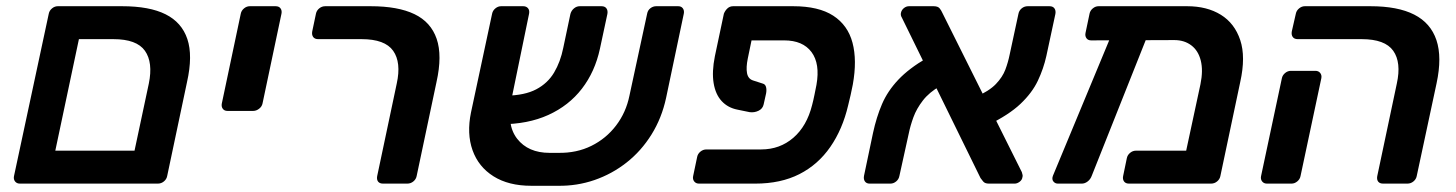

<svg xmlns="http://www.w3.org/2000/svg" viewBox="-20 -591 4686 618"><path d="M44 0Q34 0 28.5 -7Q23 -14 25 -24L137 -547Q139 -557 147.5 -564Q156 -571 166 -571H373Q461 -571 513 -545Q565 -519 583 -465.5Q601 -412 582 -327L518 -24Q516 -14 507.5 -7Q499 0 488 0ZM158 -106H413L459 -322Q473 -390 446.5 -427.5Q420 -465 345 -465H234Z M712 -234Q702 -234 697 -241Q692 -248 694 -258L755 -547Q757 -557 765.5 -564Q774 -571 784 -571H867Q878 -571 883 -564Q888 -557 886 -547L825 -258Q823 -248 814 -241Q805 -234 795 -234Z M1213 0Q1202 0 1197 -6.5Q1192 -13 1194 -24L1257 -322Q1272 -390 1245.5 -427.5Q1219 -465 1144 -465H1004Q993 -465 988 -472Q983 -479 985 -490L997 -547Q999 -557 1007.5 -564Q1016 -571 1027 -571H1173Q1261 -571 1314 -545.5Q1367 -520 1385.5 -466Q1404 -412 1385 -327L1321 -24Q1319 -14 1310.5 -7Q1302 0 1291 0Z M1777 -99Q1836 -98 1883.5 -121.5Q1931 -145 1963 -187Q1995 -229 2006 -283L2063 -547Q2065 -558 2073.5 -564.5Q2082 -571 2092 -571H2163Q2173 -571 2178 -564Q2183 -557 2181 -547L2124 -276Q2110 -211 2077 -158Q2044 -105 1997 -68Q1950 -31 1893.5 -11.5Q1837 8 1775 7H1690Q1617 7 1568.5 -23.5Q1520 -54 1501 -107.5Q1482 -161 1496 -229L1564 -547Q1566 -557 1574.5 -564Q1583 -571 1593 -571H1664Q1674 -571 1679.5 -564.5Q1685 -558 1683 -547L1627 -275Q1609 -190 1644.5 -144.5Q1680 -99 1749 -99ZM1591 -191 1609 -283Q1669 -284 1706 -303.5Q1743 -323 1763.5 -357.5Q1784 -392 1793 -437L1816 -546Q1819 -557 1827.5 -564Q1836 -571 1846 -571H1916Q1927 -571 1932 -564Q1937 -557 1935 -546L1911 -434Q1895 -360 1853 -305.5Q1811 -251 1745 -221Q1679 -191 1591 -191Z M2399 -461 2387 -403Q2381 -374 2384.5 -355.5Q2388 -337 2404 -332L2435 -322Q2443 -320 2445.5 -311.5Q2448 -303 2446 -291L2438 -255Q2435 -241 2421.5 -234.5Q2408 -228 2393 -230L2354 -238Q2323 -244 2303 -265.5Q2283 -287 2277 -323.5Q2271 -360 2281 -410L2310 -547Q2314 -557 2321.5 -564Q2329 -571 2340 -571H2533Q2615 -571 2662 -540.5Q2709 -510 2724 -453.5Q2739 -397 2725 -319Q2722 -304 2718 -285.5Q2714 -267 2710 -252Q2692 -175 2652.5 -118Q2613 -61 2553 -30.5Q2493 0 2411 0H2230Q2220 0 2214.5 -7Q2209 -14 2211 -24L2224 -86Q2226 -96 2234.5 -103Q2243 -110 2254 -110H2430Q2490 -110 2533.5 -147.5Q2577 -185 2594 -253Q2598 -268 2601.5 -285.5Q2605 -303 2608 -318Q2620 -386 2592 -423.5Q2564 -461 2504 -461Z M3163 0Q3150 0 3144.5 -7Q3139 -14 3136 -18L2883 -534Q2878 -542 2880 -550Q2882 -559 2889.5 -565Q2897 -571 2906 -571H2985Q2999 -571 3004.5 -564Q3010 -557 3012 -552L3269 -37Q3271 -31 3271.5 -27.5Q3272 -24 3271 -21Q3270 -12 3262 -6Q3254 0 3246 0ZM2779 0Q2769 0 2764 -7Q2759 -14 2761 -25L2790 -163Q2801 -214 2819 -256Q2837 -298 2871.5 -334.5Q2906 -371 2963 -404L3006 -314Q2971 -294 2950.5 -267.5Q2930 -241 2920 -213.5Q2910 -186 2905 -161L2875 -25Q2873 -14 2864.5 -7Q2856 0 2846 0ZM3159 -188 3119 -278Q3164 -298 3185.5 -320.5Q3207 -343 3216 -367Q3225 -391 3230 -416L3258 -546Q3260 -557 3268.5 -564Q3277 -571 3288 -571H3358Q3369 -571 3374 -564Q3379 -557 3377 -546L3348 -411Q3339 -370 3320.5 -331Q3302 -292 3264.5 -256.5Q3227 -221 3159 -188Z M3760 -462 3492 -461Q3482 -461 3477 -468Q3472 -475 3474 -485L3487 -547Q3489 -557 3497.5 -564Q3506 -571 3516 -571H3801Q3865 -571 3909.5 -543.5Q3954 -516 3972 -462Q3990 -408 3972 -327L3908 -24Q3906 -14 3897.5 -7Q3889 0 3878 0H3614Q3603 0 3598 -7Q3593 -14 3595 -24L3607 -82Q3609 -92 3617.5 -99Q3626 -106 3636 -106H3798L3844 -320Q3853 -364 3845 -396Q3837 -428 3814.5 -445Q3792 -462 3760 -462ZM3385 0Q3376 0 3370.5 -7Q3365 -14 3369 -25L3563 -492Q3568 -503 3576.5 -509Q3585 -515 3594 -514L3661 -512Q3671 -511 3676.5 -503Q3682 -495 3677 -485L3494 -25Q3490 -14 3481 -7Q3472 0 3462 0Z M4432 0Q4421 0 4416 -6.5Q4411 -13 4413 -24L4476 -322Q4491 -390 4464.5 -427.5Q4438 -465 4363 -465H4157Q4146 -465 4141 -472Q4136 -479 4138 -490L4151 -547Q4153 -557 4161.5 -564Q4170 -571 4180 -571H4391Q4479 -571 4532 -544Q4585 -517 4603.5 -462Q4622 -407 4604 -323L4540 -24Q4538 -14 4529.5 -7Q4521 0 4510 0ZM4058 0Q4048 0 4042.5 -7Q4037 -14 4039 -24L4106 -339Q4108 -349 4116.5 -356Q4125 -363 4135 -363H4214Q4224 -363 4229.5 -356Q4235 -349 4233 -339L4166 -24Q4164 -14 4155.5 -7Q4147 0 4137 0Z"/></svg>

Font: Rubik Medium
Style: Italic
Weight: 500
Italic angle: -12°
Designer: Hubert and Fischer
Foundry: Hubert and Fischer
Version: Version 2.300;gftools[0.9.30]